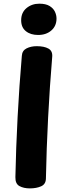

<svg xmlns="http://www.w3.org/2000/svg" viewBox="-20 -1026 365 1063"><path d="M100.9 -716.9Q102.7 -745.7 126.8 -758Q150.9 -770.3 183.4 -770.3Q224.2 -770.3 247.9 -757.2Q271.7 -744.1 269.1 -712Q255.4 -547.9 246.4 -375.5Q237.4 -203.1 234.2 -37.2Q233.4 -6.1 207.7 5.4Q181.9 17 145.4 17Q111.1 17 87.8 4.3Q64.4 -8.4 65.2 -45.2Q68.4 -204.7 77.4 -376.8Q86.4 -548.9 100.9 -716.9ZM191.1 -832.4Q149.3 -832.4 123.3 -853.3Q97.2 -874.1 97.2 -913.8Q97.2 -956.6 126.7 -981.1Q156.2 -1005.6 197.6 -1005.6Q233.8 -1005.6 254.5 -992.8Q275.2 -980 284.1 -961.2Q292.9 -942.4 292.9 -923.2Q292.9 -882.3 264.3 -857.4Q235.8 -832.4 191.1 -832.4Z"/></svg>

Font: Playpen Sans Thai
Style: Regular
Weight: 400
Designer: Sirin Gunkloy, Laura Meseguer, Veronika Burian, José Scaglione
Foundry: TypeTogether
Version: Version 2.000